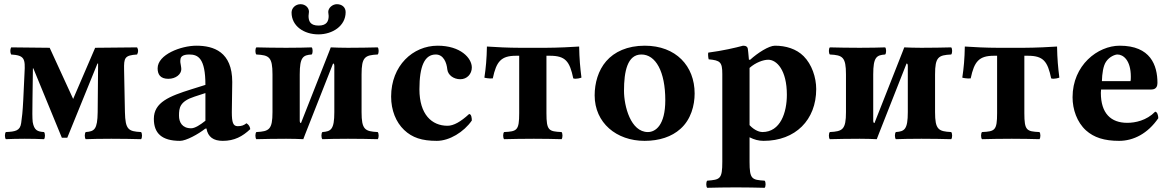

<svg xmlns="http://www.w3.org/2000/svg" viewBox="-20 -662 5589 916"><path d="M81 -75C76 -38 53 -34 8 -32C2 -26 2 -4 8 2C29 1 63 0 98 0C134 0 167 1 190 2C196 -4 196 -26 190 -32C159 -34 143 -40 136 -80C134 -100 134 -128 135 -189L137 -336H139L275 -5H301L445 -359H448L446 -127C445 -44 430 -35 389 -32C383 -26 383 -4 389 2C412 1 463 0 511 0C566 0 611 1 653 2C659 -4 659 -26 653 -32C592 -35 578 -44 576 -127L572 -329C571 -386 574 -398 634 -402C640 -413 641 -425 634 -436L434 -434L329 -190L217 -434L33 -436C28 -425 28 -413 33 -402C97 -398 101 -382 97 -314L91 -186C88 -127 85 -102 81 -75Z M965 -49C972 -8 999 10 1043 10C1098 10 1137 -11 1174 -46C1172 -58 1168 -66 1156 -74C1143 -64 1133 -60 1114 -60C1092 -60 1086 -78 1086 -127L1088 -271C1088 -415 999 -444 917 -444C844 -444 732 -402 732 -336C732 -308 744 -286 783 -286C819 -286 845 -308 845 -332C845 -337 844 -343 843 -349C841 -359 839 -369 841 -379C842 -390 850 -402 883 -402C925 -402 960 -384 960 -257L893 -236C788 -203 714 -174 714 -95C714 -26 752 10 839 10C868 10 926 -22 959 -48ZM960 -218V-86C935 -66 910 -50 892 -50C849 -50 834 -79 834 -110C834 -147 837 -178 908 -201Z M1416 -75C1413 -75 1410 -77 1410 -87V-307C1410 -390 1426 -399 1467 -402C1473 -408 1473 -430 1467 -436C1444 -435 1393 -434 1345 -434C1290 -434 1245 -435 1203 -436C1197 -430 1197 -408 1203 -402C1264 -399 1280 -390 1280 -307V-127C1280 -44 1264 -35 1203 -32C1197 -26 1197 -4 1203 2C1246 1 1290 0 1345 0C1377 0 1405 1 1427 2C1430 -6 1432 -11 1435 -19L1569 -359C1572 -359 1575 -357 1575 -347V-127C1575 -44 1559 -35 1518 -32C1512 -26 1512 -4 1518 2C1541 1 1592 0 1640 0C1695 0 1740 1 1782 2C1788 -4 1788 -26 1782 -32C1721 -35 1705 -44 1705 -127V-307C1705 -390 1721 -399 1782 -402C1788 -408 1788 -430 1782 -436C1739 -435 1695 -434 1640 -434C1608 -434 1580 -435 1558 -436C1555 -428 1553 -423 1550 -415ZM1629 -604C1629 -627 1612 -642 1587 -642C1567 -642 1546 -625 1546 -605C1546 -599 1548 -592 1548 -586C1548 -560 1538 -540 1500 -540C1461 -540 1452 -560 1452 -586C1452 -590 1454 -602 1454 -606C1454 -625 1437 -642 1414 -642C1390 -642 1371 -624 1371 -602C1371 -537 1431 -498 1499 -498C1566 -498 1629 -538 1629 -604Z M2231 -87C2231 -99 2229 -118 2218 -118C2178 -81 2144 -62 2115 -62C2040 -62 1981 -116 1981 -236C1981 -347 2006 -402 2059 -402C2096 -402 2111 -363 2114 -331C2117 -304 2144 -284 2176 -284C2208 -284 2231 -309 2231 -340C2231 -385 2177 -444 2068 -444C1950 -444 1846 -349 1846 -201C1846 -136 1869 -79 1908 -42C1947 -5 1993 10 2064 10C2124 10 2193 -32 2231 -87Z M2457 -122C2457 -39 2446 -35 2385 -32C2379 -26 2379 -4 2385 2C2427 1 2472 0 2527 0C2579 0 2621 1 2659 2C2665 -4 2665 -26 2659 -32C2598 -35 2587 -39 2587 -122V-396H2604C2678 -396 2698 -369 2715 -288C2728 -283 2754 -291 2754 -292C2748 -338 2744 -382 2743 -440C2720 -438 2635 -434 2585 -434H2459C2409 -434 2343 -437 2303 -440C2302 -382 2298 -338 2291 -292C2289 -291 2315 -286 2331 -288C2348 -369 2371 -396 2442 -396H2457Z M2817 -207C2817 -76 2921 10 3055 10C3126 10 3185 -10 3226 -47C3277 -92 3294 -160 3294 -216C3294 -347 3205 -444 3056 -444C2973 -444 2911 -415 2872 -370C2834 -326 2817 -266 2817 -207ZM3040 -402C3108 -402 3154 -321 3154 -184C3154 -64 3107 -32 3071 -32C2989 -32 2957 -155 2957 -229C2957 -321 2973 -402 3040 -402Z M3426 -309V110C3426 193 3415 195 3354 200C3348 206 3348 228 3354 234C3396 233 3438 232 3491 232C3544 232 3585 233 3628 234C3634 228 3634 206 3628 200C3567 196 3556 193 3556 110V-7C3578 4 3599 10 3623 10C3775 10 3874 -90 3874 -237C3874 -293 3853 -355 3814 -394C3779 -429 3729 -444 3677 -444C3648 -444 3594 -409 3559 -377H3553C3551 -405 3548 -427 3548 -427C3547 -439 3539 -444 3525 -444C3488 -434 3428 -420 3359 -411C3357 -405 3359 -385 3361 -379C3416 -374 3426 -366 3426 -309ZM3556 -65V-321C3556 -327 3556 -332 3556 -338C3585 -364 3622 -377 3645 -377C3686 -377 3734 -327 3734 -210C3734 -126 3704 -32 3617 -32C3606 -32 3581 -38 3556 -65Z M4152 -75C4149 -75 4146 -77 4146 -87V-307C4146 -390 4162 -399 4203 -402C4209 -408 4209 -430 4203 -436C4180 -435 4129 -434 4081 -434C4026 -434 3981 -435 3939 -436C3933 -430 3933 -408 3939 -402C4000 -399 4016 -390 4016 -307V-127C4016 -44 4000 -35 3939 -32C3933 -26 3933 -4 3939 2C3982 1 4026 0 4081 0C4113 0 4141 1 4163 2C4166 -6 4168 -11 4171 -19L4305 -359C4308 -359 4311 -357 4311 -347V-127C4311 -44 4295 -35 4254 -32C4248 -26 4248 -4 4254 2C4277 1 4328 0 4376 0C4431 0 4476 1 4518 2C4524 -4 4524 -26 4518 -32C4457 -35 4441 -44 4441 -127V-307C4441 -390 4457 -399 4518 -402C4524 -408 4524 -430 4518 -436C4475 -435 4431 -434 4376 -434C4344 -434 4316 -435 4294 -436C4291 -428 4289 -423 4286 -415Z M4737 -122C4737 -39 4726 -35 4665 -32C4659 -26 4659 -4 4665 2C4707 1 4752 0 4807 0C4859 0 4901 1 4939 2C4945 -4 4945 -26 4939 -32C4878 -35 4867 -39 4867 -122V-396H4884C4958 -396 4978 -369 4995 -288C5008 -283 5034 -291 5034 -292C5028 -338 5024 -382 5023 -440C5000 -438 4915 -434 4865 -434H4739C4689 -434 4623 -437 4583 -440C4582 -382 4578 -338 4571 -292C4569 -291 4595 -286 4611 -288C4628 -369 4651 -396 4722 -396H4737Z M5491 -129C5450 -87 5396 -76 5358 -76C5280 -76 5232 -121 5232 -219C5232 -226 5233 -230 5233 -235H5473C5497 -235 5502 -252 5502 -266C5502 -351 5469 -444 5322 -444C5217 -444 5097 -351 5097 -198C5097 -140 5118 -79 5161 -40C5199 -6 5248 10 5319 10C5388 10 5456 -25 5506 -98C5506 -111 5501 -129 5491 -129ZM5237 -275C5238 -310 5243 -348 5257 -368C5273 -392 5300 -402 5311 -402C5338 -402 5375 -376 5375 -296C5375 -290 5375 -277 5373 -275Z"/></svg>

Font: Libertinus Serif
Style: Bold
Weight: 700
Designer: Philipp H. Poll, Khaled Hosny
Foundry: Caleb Maclennan
Version: Version 7.050;RELEASE